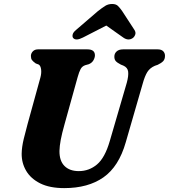

<svg xmlns="http://www.w3.org/2000/svg" viewBox="-20 -954 869 988"><path d="M545 -228.5 632.5 -528.5Q642 -563.5 639.5 -585Q637 -606.5 614.5 -616.5L602 -621.5Q582.5 -631.5 575.2 -640.2Q568 -649 568.5 -663.5Q568.5 -678.5 580 -689.2Q591.5 -700 613.5 -700H791.5Q810.5 -700 819.8 -690.5Q829 -681 829 -667Q829 -648.5 819.2 -638.8Q809.5 -629 791.5 -620.5L777 -615.5Q751.5 -604.5 738.2 -583.5Q725 -562.5 714 -522.5L627 -221.5Q591.5 -97 512.5 -41.5Q433.5 14 310.5 14Q236 14 187.2 -10.2Q138.5 -34.5 114.8 -74.8Q91 -115 91.5 -163.5Q92 -197 102.2 -239.5Q112.5 -282 122 -316L188 -555.5Q194 -578 191.5 -597Q189 -616 179 -622L164 -627.5Q150 -637.5 144.5 -645Q139 -652.5 139 -666.5Q139.5 -680 149.2 -690Q159 -700 175.5 -700H430Q468.5 -700 468.5 -669Q468 -655.5 460 -642.5Q452 -629.5 436.5 -623.5L418.5 -618.5Q402.5 -613 394.8 -598.5Q387 -584 379.5 -557L312.5 -316Q298.5 -266.5 292.5 -234.2Q286.5 -202 286 -177.5Q285.5 -126 312 -99.8Q338.5 -73.5 385.5 -73.5Q438.5 -73.5 479.2 -107.8Q520 -142 545 -228.5ZM407 -761Q371 -742.5 357 -758Q351.5 -764 353.8 -775.8Q356 -787.5 372 -800.5L483.5 -896.5Q504.5 -913 520.5 -923.2Q536.5 -933.5 557 -933.5Q577 -933.5 587.2 -923.2Q597.5 -913 609 -896.5L671.5 -800.5Q680 -787.5 675.8 -775.8Q671.5 -764 663 -758Q640 -742.5 614 -761L527 -822.5Z"/></svg>

Font: Fraunces 9pt Soft
Style: Bold Italic
Weight: 700
Italic angle: -16°
Version: Version 1.000;[b76b70a41]